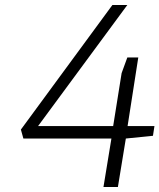

<svg xmlns="http://www.w3.org/2000/svg" viewBox="-20 -754 641 772"><path d="M396 -2 428 -197H74L64 -233L432 -734H492L133 -247H435L469 -460L492 -523H536L493 -247H601L595 -208L486 -197L454 -2Z"/></svg>

Font: Exo Thin Light
Style: Italic
Weight: 300
Italic angle: -9°
Version: Version 2.000